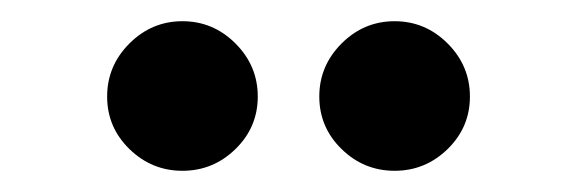

<svg xmlns="http://www.w3.org/2000/svg" viewBox="-20 -797 540 181"><path d="M423 -706Q423 -677 402 -656.5Q381 -636 352 -636Q323 -636 302 -656.5Q281 -677 281 -706Q281 -735 302 -756Q323 -777 352 -777Q381 -777 402 -756Q423 -735 423 -706ZM223 -706Q223 -677 202 -656.5Q181 -636 152 -636Q123 -636 102 -656.5Q81 -677 81 -706Q81 -735 102 -756Q123 -777 152 -777Q181 -777 202 -756Q223 -735 223 -706Z"/></svg>

Font: RocknRoll One
Style: Regular
Weight: 400
Designer: Fontworks Inc.
Foundry: Fontworks Inc.
Version: Version 1.100